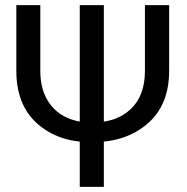

<svg xmlns="http://www.w3.org/2000/svg" viewBox="-20 -731 732 751"><path d="M546.9 -710.9H641.6V-454.1Q641.6 -320.3 557.6 -247.8Q473.6 -175.3 345.7 -175.3H331.5Q207 -175.3 125.5 -247.8Q43.9 -320.3 43.9 -454.1V-710.9H137.7V-454.1Q137.7 -389.6 162.6 -344.5Q187.5 -299.3 231.4 -275.9Q275.4 -252.4 332 -252.4H346.2Q436.5 -252.4 491.7 -304.7Q546.9 -356.9 546.9 -454.1ZM386.2 -710.9V0H292V-710.9Z"/></svg>

Font: RobotoDEMO
Style: Regular
Weight: 400
Designer: Christian Robertson
Foundry: Google
Version: Version 2.136